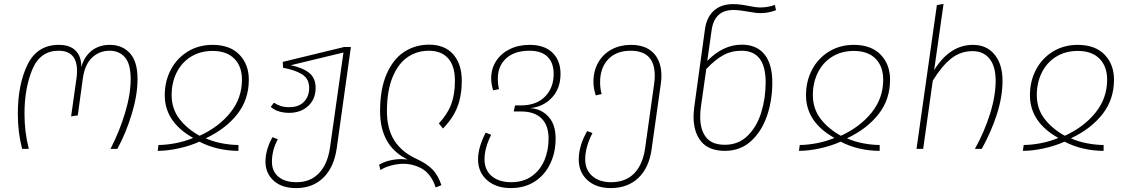

<svg xmlns="http://www.w3.org/2000/svg" viewBox="-20 -760 5765 980"><path d="M71 -179Q71 -329 120.5 -430Q170 -531 280 -531Q338 -531 367 -500.5Q396 -470 395 -417Q409 -470 447 -500.5Q485 -531 541 -531Q604 -531 643 -488.5Q682 -446 682 -357Q682 -276 653 -179.5Q624 -83 579 0H544Q590 -89 618.5 -184Q647 -279 647 -357Q647 -434 617.5 -467.5Q588 -501 540 -501Q487 -501 450 -466Q413 -431 403 -361L377 -171L343 -166L371 -365Q373 -377 373 -399Q373 -501 279 -501Q185 -501 145 -405.5Q105 -310 105 -179Q105 -86 127 0H93Q71 -83 71 -179Z M1250 -353Q1250 -252 1191 -177Q1132 -102 1030 -54Q1068 -37 1113 -28.5Q1158 -20 1197 -20V10Q1144 10 1092.5 -2Q1041 -14 998 -37Q949 -15 891.5 -2.5Q834 10 785 10L789 -20Q828 -20 875.5 -29Q923 -38 966 -56Q821 -137 821 -274Q821 -346 852 -404.5Q883 -463 938.5 -497Q994 -531 1065 -531Q1153 -531 1201.5 -481.5Q1250 -432 1250 -353ZM999 -67Q1097 -112 1156 -185.5Q1215 -259 1215 -353Q1215 -421 1176 -460.5Q1137 -500 1065 -500Q1002 -500 954.5 -470.5Q907 -441 881.5 -389.5Q856 -338 856 -275Q856 -205 895.5 -153.5Q935 -102 999 -67Z M1771 -520 1699 -5Q1685 94 1630.5 147Q1576 200 1492 200H1491Q1418 200 1376.5 162Q1335 124 1335 65Q1335 33 1345 0Q1355 -33 1371 -60L1398 -49Q1368 6 1368 65Q1368 114 1401 142Q1434 170 1494 170Q1564 170 1608.5 123.5Q1653 77 1665 -11L1733 -492L1464 -427Q1524 -415 1557.5 -388.5Q1591 -362 1591 -311Q1591 -254 1553 -219Q1515 -184 1456 -184Q1398 -184 1362 -214L1378 -236Q1394 -225 1412.5 -219Q1431 -213 1457 -213Q1505 -213 1531.5 -240.5Q1558 -268 1558 -311Q1558 -358 1522 -380.5Q1486 -403 1425 -414L1423 -444L1736 -520Z M2083 81Q2061 76 2041 76Q2009 76 1975.5 85Q1942 94 1922 108L1915 81Q1935 68 1966 60Q1997 52 2030 52Q2040 52 2060 54Q1920 -14 1920 -193Q1920 -306 1953.5 -382.5Q1987 -459 2043.5 -495.5Q2100 -532 2170 -532Q2250 -532 2293.5 -482.5Q2337 -433 2337 -348Q2337 -272 2314.5 -214Q2292 -156 2241 -104L2220 -130Q2264 -177 2283 -227.5Q2302 -278 2302 -348Q2302 -423 2267.5 -462Q2233 -501 2169 -501Q2108 -501 2060 -468Q2012 -435 1983.5 -365.5Q1955 -296 1955 -192Q1955 -102 1993 -42.5Q2031 17 2108 52Q2158 75 2187 104.5Q2216 134 2233 185L2204 197Q2188 149 2160 121Q2132 93 2083 81Z M2816 -53Q2816 18 2788.5 75.5Q2761 133 2709.5 166.5Q2658 200 2587 200Q2512 200 2466 159.5Q2420 119 2420 53Q2420 -7 2459 -83L2487 -72Q2453 -4 2453 53Q2453 108 2490 139Q2527 170 2589 170Q2651 170 2694 139.5Q2737 109 2758.5 58.5Q2780 8 2780 -53Q2780 -120 2744 -155.5Q2708 -191 2640 -191H2602L2609 -222H2638Q2718 -222 2762 -267Q2806 -312 2806 -383Q2806 -439 2775 -470Q2744 -501 2682 -501Q2606 -501 2563.5 -462Q2521 -423 2521 -359Q2521 -329 2527 -305L2497 -299Q2487 -333 2487 -359Q2487 -409 2512 -448Q2537 -487 2581.5 -509Q2626 -531 2683 -531Q2759 -531 2800 -491Q2841 -451 2841 -383Q2841 -309 2797.5 -262Q2754 -215 2686 -208Q2742 -205 2779 -165Q2816 -125 2816 -53Z M3356 -372Q3356 -354 3353 -333L3306 1Q3293 96 3238.5 148Q3184 200 3097 200Q3023 200 2978.5 159.5Q2934 119 2934 54Q2934 -16 2977 -91L3004 -81Q2967 -9 2967 53Q2967 107 3003 138.5Q3039 170 3099 170Q3173 170 3217 125Q3261 80 3273 -5L3319 -333Q3322 -356 3322 -374Q3322 -501 3199 -501Q3125 -501 3084 -457Q3043 -413 3043 -341Q3043 -307 3051 -280L3021 -273Q3009 -309 3009 -342Q3009 -399 3034 -442Q3059 -485 3102.5 -508Q3146 -531 3200 -531Q3276 -531 3316 -489Q3356 -447 3356 -372Z M3922 -339Q3922 -247 3894.5 -167.5Q3867 -88 3812.5 -39Q3758 10 3680 10Q3599 10 3559.5 -37Q3520 -84 3520 -165Q3520 -181 3524 -217L3578 -609Q3586 -671 3623 -705Q3660 -739 3722 -739Q3757 -739 3805 -729Q3838 -722 3861 -722Q3901 -722 3935 -735L3941 -708Q3902 -693 3861 -693Q3838 -693 3796 -701Q3752 -709 3723 -709Q3626 -709 3612 -604L3590 -449Q3671 -532 3766 -532Q3842 -532 3882 -482.5Q3922 -433 3922 -339ZM3888 -340Q3888 -501 3765 -501Q3712 -501 3671 -478Q3630 -455 3585 -408L3558 -218Q3554 -193 3554 -163Q3554 -97 3584 -59Q3614 -21 3680 -21Q3749 -21 3796 -67Q3843 -113 3865.5 -186Q3888 -259 3888 -340Z M4523 -353Q4523 -252 4464 -177Q4405 -102 4303 -54Q4341 -37 4386 -28.5Q4431 -20 4470 -20V10Q4417 10 4365.5 -2Q4314 -14 4271 -37Q4222 -15 4164.5 -2.5Q4107 10 4058 10L4062 -20Q4101 -20 4148.5 -29Q4196 -38 4239 -56Q4094 -137 4094 -274Q4094 -346 4125 -404.5Q4156 -463 4211.5 -497Q4267 -531 4338 -531Q4426 -531 4474.5 -481.5Q4523 -432 4523 -353ZM4272 -67Q4370 -112 4429 -185.5Q4488 -259 4488 -353Q4488 -421 4449 -460.5Q4410 -500 4338 -500Q4275 -500 4227.5 -470.5Q4180 -441 4154.5 -389.5Q4129 -338 4129 -275Q4129 -205 4168.5 -153.5Q4208 -102 4272 -67Z M5097 -348Q5097 -266 5068 -176Q5039 -86 4991 0H4956Q5004 -86 5033 -178Q5062 -270 5062 -348Q5062 -421 5031 -460Q5000 -499 4944 -499Q4882 -499 4834 -460.5Q4786 -422 4741 -348L4692 0H4658L4762 -734L4796 -740L4748 -402Q4828 -531 4946 -531Q5016 -531 5056.5 -481.5Q5097 -432 5097 -348Z M5666 -353Q5666 -252 5607 -177Q5548 -102 5446 -54Q5484 -37 5529 -28.5Q5574 -20 5613 -20V10Q5560 10 5508.5 -2Q5457 -14 5414 -37Q5365 -15 5307.5 -2.5Q5250 10 5201 10L5205 -20Q5244 -20 5291.5 -29Q5339 -38 5382 -56Q5237 -137 5237 -274Q5237 -346 5268 -404.5Q5299 -463 5354.5 -497Q5410 -531 5481 -531Q5569 -531 5617.5 -481.5Q5666 -432 5666 -353ZM5415 -67Q5513 -112 5572 -185.5Q5631 -259 5631 -353Q5631 -421 5592 -460.5Q5553 -500 5481 -500Q5418 -500 5370.5 -470.5Q5323 -441 5297.5 -389.5Q5272 -338 5272 -275Q5272 -205 5311.5 -153.5Q5351 -102 5415 -67Z"/></svg>

Font: FiraGO UltraLight
Style: Italic
Weight: 200
Italic angle: -8°
Designer: bBox Type GmbH
Foundry: bBox Type GmbH
Version: Version 1.001